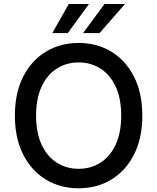

<svg xmlns="http://www.w3.org/2000/svg" viewBox="-20 -958 808 987"><path d="M711.6 -363.6Q711.6 -247.5 669 -163.7Q626.4 -79.9 552.4 -35Q478.3 9.9 384.2 9.9Q289.8 9.9 215.7 -35Q141.7 -79.9 99.1 -163.7Q56.5 -247.5 56.5 -363.6Q56.5 -480.1 99.1 -563.7Q141.7 -647.4 215.7 -692.3Q289.8 -737.2 384.2 -737.2Q478.3 -737.2 552.4 -692.3Q626.4 -647.4 669 -563.7Q711.6 -480.1 711.6 -363.6ZM603 -363.6Q603 -452.4 574.4 -513.3Q545.8 -574.2 496.3 -605.6Q446.7 -637.1 384.2 -637.1Q321.7 -637.1 272.2 -605.6Q222.7 -574.2 194.1 -513.3Q165.5 -452.4 165.5 -363.6Q165.5 -275.2 194.1 -214.1Q222.7 -153.1 272.2 -121.6Q321.7 -90.2 384.2 -90.2Q446.7 -90.2 496.3 -121.6Q545.8 -153.1 574.4 -214.1Q603 -275.2 603 -363.6ZM407 -788 517.4 -937.5H622.5L491.8 -788ZM248.9 -788 333.5 -937.5H437.5L328.5 -788Z"/></svg>

Font: Inter Zeller Medium
Style: Regular
Weight: 500
Designer: Rasmus Andersson; Joe Bland
Foundry: zeller
Version: Version 3.015;git-dec3a8cb1